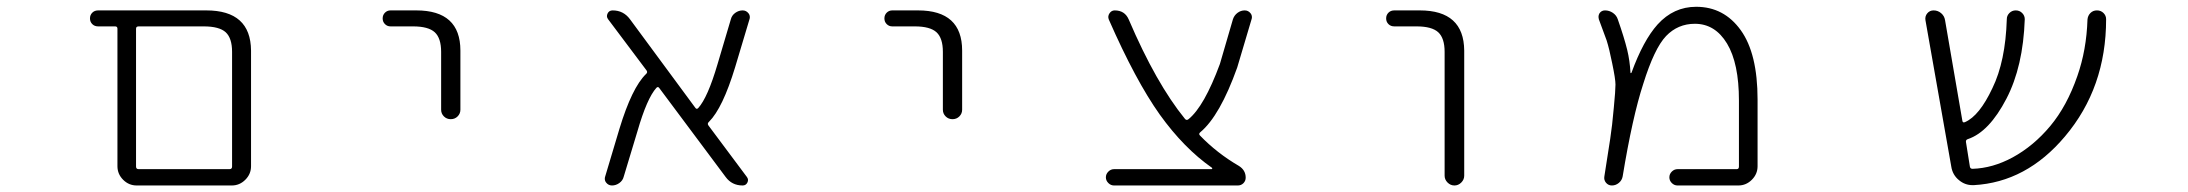

<svg xmlns="http://www.w3.org/2000/svg" viewBox="-20 -576 6540 574"><path d="M388.7 -21.5Q365.2 -21.5 348.1 -38.6Q331.1 -55.7 331.1 -79.1V-490.2Q331.1 -497.1 324.2 -497.1H273.4Q262.7 -497.1 255.9 -503.9Q249 -510.7 249 -521Q249 -531.2 255.9 -538.1Q262.7 -544.9 273.4 -544.9H596.7Q729.5 -544.9 730.5 -424.8V-79.1Q730.5 -55.7 713.4 -38.6Q696.3 -21.5 672.9 -21.5ZM673.8 -420.9Q673.8 -461.9 654.8 -479.5Q635.7 -497.1 588.9 -497.1H394.5Q386.7 -497.1 386.7 -490.2V-78.1Q386.7 -70.3 394.5 -70.3H666Q673.8 -70.3 673.8 -78.1Z M1147.5 -497.1Q1137.7 -497.1 1130.9 -503.9Q1124 -510.7 1124 -521Q1124 -531.2 1130.9 -538.1Q1137.7 -544.9 1147.5 -544.9H1224.6Q1356.4 -544.9 1356.4 -424.8V-248Q1356.4 -236.3 1348.1 -228Q1339.8 -219.7 1327.6 -219.7Q1315.4 -219.7 1307.1 -228Q1298.8 -236.3 1298.8 -248V-420.9Q1298.8 -461.9 1279.8 -479.5Q1260.7 -497.1 1214.8 -497.1Z M2212.9 -46.9Q2218.8 -39.1 2214.4 -30.3Q2210 -21.5 2200.2 -21.5Q2168 -21.5 2149.4 -46.9L1951.2 -312.5Q1947.3 -318.4 1942.4 -313.5Q1914.1 -282.2 1885.7 -183.6L1844.7 -47.9Q1841.8 -36.1 1831.5 -28.8Q1821.3 -21.5 1809.6 -21.5Q1798.8 -21.5 1792 -30.3Q1788.1 -35.2 1788.1 -42Q1788.1 -44.9 1789.1 -47.9L1832 -191.4Q1869.1 -313.5 1911.1 -354.5Q1917 -359.4 1913.1 -365.2L1797.9 -518.6Q1792 -526.4 1796.4 -535.6Q1800.8 -544.9 1811.5 -544.9Q1843.8 -544.9 1863.3 -518.6L2058.6 -253.9Q2062.5 -248 2067.4 -252.9Q2095.7 -284.2 2125 -383.8L2165 -518.6Q2168 -530.3 2178.2 -537.6Q2188.5 -544.9 2200.2 -544.9Q2210.9 -544.9 2217.8 -536.1Q2221.7 -531.2 2221.7 -524.4Q2221.7 -521.5 2220.7 -518.6L2177.7 -375Q2140.6 -252.9 2099.6 -211.9Q2093.8 -207 2097.7 -201.2Z M2647.5 -497.1Q2637.7 -497.1 2630.9 -503.9Q2624 -510.7 2624 -521Q2624 -531.2 2630.9 -538.1Q2637.7 -544.9 2647.5 -544.9H2724.6Q2856.4 -544.9 2856.4 -424.8V-248Q2856.4 -236.3 2848.1 -228Q2839.8 -219.7 2827.6 -219.7Q2815.4 -219.7 2807.1 -228Q2798.8 -236.3 2798.8 -248V-420.9Q2798.8 -461.9 2779.8 -479.5Q2760.7 -497.1 2714.8 -497.1Z M3601.6 -70.3Q3603.5 -70.3 3604 -71.8Q3604.5 -73.2 3603.5 -74.2Q3519.5 -132.8 3447.3 -233.4Q3375 -335 3294.9 -517.6Q3291 -527.3 3296.9 -536.1Q3302.7 -544.9 3312.5 -544.9Q3342.8 -544.9 3354.5 -517.6Q3436.5 -326.2 3522.5 -220.7Q3527.3 -214.8 3533.2 -219.7Q3580.1 -257.8 3627 -384.8L3666 -518.6Q3669.9 -530.3 3679.7 -537.6Q3689.5 -544.9 3701.2 -544.9Q3711.9 -544.9 3718.8 -536.1Q3722.7 -531.2 3722.7 -524.4Q3722.7 -521.5 3721.7 -518.6L3678.7 -374Q3627 -229.5 3568.4 -180.7Q3562.5 -175.8 3567.4 -170.9Q3618.2 -118.2 3683.6 -80.1Q3704.1 -67.4 3704.1 -44.9Q3704.1 -35.2 3697.3 -28.3Q3690.4 -21.5 3680.7 -21.5H3310.5Q3300.8 -21.5 3293.5 -28.8Q3286.1 -36.1 3286.1 -45.9Q3286.1 -55.7 3293.5 -63Q3300.8 -70.3 3310.5 -70.3Z M4148.4 -497.1Q4137.7 -497.1 4130.9 -503.9Q4124 -510.7 4124 -521Q4124 -531.2 4130.9 -538.1Q4137.7 -544.9 4148.4 -544.9H4224.6Q4356.4 -544.9 4357.4 -424.8V-50.8Q4357.4 -39.1 4348.6 -30.3Q4339.8 -21.5 4328.1 -21.5Q4316.4 -21.5 4307.6 -30.3Q4298.8 -39.1 4298.8 -50.8V-420.9Q4298.8 -461.9 4279.8 -479.5Q4260.7 -497.1 4214.8 -497.1Z M4995.1 -21.5Q4985.4 -21.5 4978 -28.8Q4970.7 -36.1 4970.7 -45.9Q4970.7 -55.7 4978 -63Q4985.4 -70.3 4995.1 -70.3H5171.9Q5178.7 -70.3 5178.7 -78.1V-275.4Q5178.7 -386.7 5143.1 -445.8Q5107.4 -504.9 5046.9 -504.9Q4996.1 -504.9 4960.9 -468.3Q4925.8 -431.6 4892.6 -325.2Q4860.4 -226.6 4831.1 -48.8Q4829.1 -37.1 4819.8 -29.3Q4810.5 -21.5 4798.8 -21.5Q4788.1 -21.5 4781.2 -29.8Q4774.4 -38.1 4776.4 -48.8Q4789.1 -127.9 4793.9 -161.1Q4799.8 -199.2 4804.7 -254.9Q4809.6 -305.7 4809.6 -323.2Q4809.6 -339.8 4799.8 -386.7Q4791 -430.7 4783.2 -455.1Q4776.4 -473.6 4759.8 -518.6Q4758.8 -522.5 4758.8 -525.4Q4758.8 -531.2 4761.7 -536.1Q4767.6 -544.9 4778.3 -544.9Q4791 -544.9 4801.8 -537.6Q4812.5 -530.3 4816.4 -518.6Q4835.9 -462.9 4844.7 -426.8Q4852.5 -394.5 4854.5 -358.4Q4854.5 -357.4 4855.5 -357.4Q4856.4 -357.4 4857.4 -358.4Q4892.6 -455.1 4935.5 -502.9Q4983.4 -555.7 5050.8 -555.7Q5133.8 -555.7 5184.1 -485.8Q5234.4 -416 5234.4 -278.3V-79.1Q5234.4 -55.7 5217.3 -38.6Q5200.2 -21.5 5176.8 -21.5Z M6268.6 -537.1Q6276.4 -529.3 6276.4 -518.6Q6276.4 -313.5 6153.3 -168Q6038.1 -31.2 5880.9 -22.5Q5878.9 -22.5 5877 -22.5Q5854.5 -22.5 5836.9 -37.1Q5817.4 -52.7 5813.5 -78.1L5736.3 -515.6Q5734.4 -527.3 5741.7 -536.1Q5749 -544.9 5760.7 -544.9Q5773.4 -544.9 5783.2 -536.6Q5793 -528.3 5794.9 -515.6L5846.7 -214.8Q5847.7 -208 5854.5 -210.9Q5897.5 -229.5 5936.5 -312.5Q5975.6 -392.6 5979.5 -518.6Q5979.5 -529.3 5987.3 -537.1Q5995.1 -544.9 6006.3 -544.9Q6017.6 -544.9 6025.4 -537.1Q6033.2 -529.3 6033.2 -518.6Q6028.3 -377 5978.5 -281.2Q5926.8 -181.6 5863.3 -160.2Q5856.4 -158.2 5857.4 -151.4L5869.1 -78.1Q5870.1 -71.3 5877 -71.3Q5937.5 -73.2 5997.1 -105.5Q6059.6 -139.6 6109.4 -199.2Q6159.2 -258.8 6190.4 -348.6Q6217.8 -426.8 6220.7 -517.6Q6221.7 -529.3 6229.5 -537.1Q6237.3 -544.9 6249 -544.9Q6260.7 -544.9 6268.6 -537.1Z"/></svg>

Font: Rounded Mgen+ 2m light
Style: Regular
Weight: 200
Designer: [Source Han Sans]
Ryoko NISHIZUKA  (kana & ideographs); Paul D. Hunt (Latin, Greek & Cyrillic); Wenlong ZHANG  (bopomofo
Version: Version 1.059.20150602